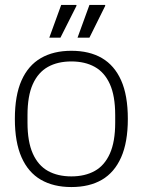

<svg xmlns="http://www.w3.org/2000/svg" viewBox="-20 -743 576 775"><path d="M268 12Q196 12 145 -17.5Q94 -47 67 -108Q40 -169 40 -263Q40 -358 67 -418.5Q94 -479 145 -508.5Q196 -538 268 -538Q341 -538 391.5 -508.5Q442 -479 469 -418.5Q496 -358 496 -263Q496 -169 469 -108Q442 -47 391.5 -17.5Q341 12 268 12ZM268 -31Q323 -31 362.5 -53Q402 -75 423.5 -123Q445 -171 445 -248V-278Q445 -356 423.5 -403.5Q402 -451 362.5 -473Q323 -495 268 -495Q213 -495 173.5 -473Q134 -451 112.5 -403.5Q91 -356 91 -278V-248Q91 -171 112.5 -123Q134 -75 173.5 -53Q213 -31 268 -31ZM179 -591 227 -723H288L289 -720L224 -591ZM293 -591 341 -723H404L405 -720L341 -591Z"/></svg>

Font: Archivo SemiBold Thin
Style: Regular
Weight: 250
Version: Version 2.001